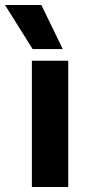

<svg xmlns="http://www.w3.org/2000/svg" viewBox="-63 -751 359 771"><path d="M189 -554H68L-43 -731H103ZM211 0H65V-507H211Z"/></svg>

Font: Hind Mysuru
Style: Bold
Weight: 700
Designer: Manushi Parikh, Hitesh Malaviya
Foundry: Indian Type Foundry
Version: Version 0.703;PS 1.0;hotconv 1.0.86;makeotf.lib2.5.63406